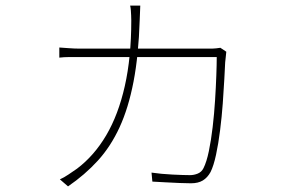

<svg xmlns="http://www.w3.org/2000/svg" viewBox="-20 -617 1040 683"><path d="M479 -597Q478 -582 478 -572Q478 -562 477 -547Q473 -420 455 -326.5Q437 -233 405.5 -164.5Q374 -96 328 -45.5Q282 5 222 46L193 21Q207 15 224 3.5Q241 -8 254 -17Q315 -63 358 -136Q401 -209 424 -311Q447 -413 447 -544Q447 -554 446.5 -562.5Q446 -571 445.5 -579.5Q445 -588 443 -597ZM785 -433Q784 -423 783 -413.5Q782 -404 781 -395Q780 -375 778 -336Q776 -297 772.5 -249.5Q769 -202 763 -154Q757 -106 748.5 -66.5Q740 -27 729 -5Q718 15 701.5 25Q685 35 659 35Q644 35 619 34Q594 33 567.5 31.5Q541 30 522 29L519 -3Q553 2 593.5 4Q634 6 656 6Q670 6 683.5 0.5Q697 -5 704 -19Q715 -41 723 -79.5Q731 -118 736.5 -165Q742 -212 745 -259.5Q748 -307 749.5 -348Q751 -389 751 -414H269Q242 -414 225 -414Q208 -414 191 -412V-448Q208 -447 226.5 -445.5Q245 -444 268 -444H723Q740 -444 748.5 -445Q757 -446 764 -447Z"/></svg>

Font: Shanggu Sans SC VF
Style: Regular
Weight: 250
Designer: GuiWonder
Version: Version 1.021